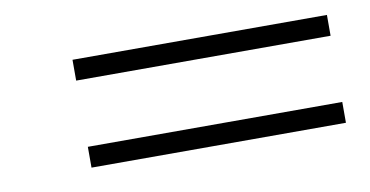

<svg xmlns="http://www.w3.org/2000/svg" viewBox="-35 -548 630 327"><g transform="rotate(-10 280.0 -385.0)"><path d="M102 -478.5V-442.5H542V-478.5ZM102 -328V-292H542V-328Z"/></g></svg>

Font: Bodoni* 06pt
Style: Italic
Weight: 400
Italic angle: -13°
Version: Version 2.3